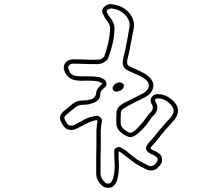

<svg xmlns="http://www.w3.org/2000/svg" viewBox="-20 -844 1040 926"><path d="M501 62Q482 62 470 49Q444 25 444 -7V-87L445 -145V-215Q446 -223 446.5 -231.5Q447 -240 448 -247Q449 -251 449.5 -254.5Q450 -258 450 -262Q447 -265 445 -265L437 -263Q430 -261 423 -259Q416 -257 410 -254Q400 -250 390.5 -245Q381 -240 372 -235Q366 -232 360 -229Q354 -226 348 -223Q332 -215 315 -218Q298 -221 288 -234Q278 -247 272 -262Q264 -286 283 -304Q293 -312 303.5 -321Q314 -330 324 -338L330 -343Q349 -358 372 -359Q374 -359 377 -359Q380 -359 383 -360Q388 -360 393.5 -360Q399 -360 404 -361Q430 -367 436 -375.5Q442 -384 443 -391Q444 -408 453.5 -419.5Q463 -431 473 -440Q473 -440 472.5 -441.5Q472 -443 471 -443L468 -445Q464 -447 459.5 -449Q455 -451 450 -452Q429 -455 405 -455H384Q380 -455 375 -454.5Q370 -454 365 -455Q305 -455 289 -507Q284 -526 295 -541Q309 -558 334 -558Q347 -558 359.5 -557.5Q372 -557 385 -557Q398 -556 410 -556Q422 -556 434 -556Q448 -555 465 -558Q467 -559 470 -561Q473 -563 476 -565Q478 -567 479.5 -568Q481 -569 482 -570Q508 -641 511 -700Q513 -724 496 -744Q490 -751 485.5 -759Q481 -767 477 -776Q466 -796 485 -813Q503 -828 524 -823Q560 -817 580 -802.5Q600 -788 609 -774Q631 -742 625 -707Q620 -682 615 -656Q610 -630 605 -604Q604 -599 603 -593Q602 -587 600 -581Q599 -577 598 -571.5Q597 -566 595 -561Q594 -557 593.5 -552Q593 -547 593 -542Q593 -530 605 -524Q613 -520 620.5 -516.5Q628 -513 636 -510Q641 -507 646.5 -504.5Q652 -502 657 -500Q672 -493 683 -485.5Q694 -478 702 -470Q733 -438 710 -401Q701 -387 684 -378Q671 -371 658 -364Q645 -357 631 -351Q624 -347 617.5 -344Q611 -341 605 -337Q590 -330 578 -322Q573 -319 568.5 -314.5Q564 -310 563 -303Q562 -290 562 -277Q562 -264 562 -249Q562 -233 580 -219Q601 -203 610 -203.5Q619 -204 638 -221Q654 -237 669 -255Q672 -259 675.5 -263.5Q679 -268 682 -272Q687 -280 692.5 -287Q698 -294 705 -301Q726 -322 711 -343Q709 -346 708.5 -349.5Q708 -353 707 -355V-358Q705 -368 713 -377Q721 -388 736 -390Q742 -390 750 -389.5Q758 -389 766 -387Q790 -380 813 -360Q860 -316 821 -266Q817 -262 813.5 -258Q810 -254 807 -250Q800 -243 797 -239Q788 -229 779.5 -219.5Q771 -210 762 -199Q759 -195 755.5 -191Q752 -187 749 -182Q742 -174 735.5 -165.5Q729 -157 721 -149Q704 -132 706 -129Q706 -128 709.5 -124.5Q713 -121 726 -116Q732 -114 736.5 -111Q741 -108 745 -105Q757 -97 760.5 -82.5Q764 -68 758 -56Q753 -47 742 -36Q731 -25 716.5 -22.5Q702 -20 688 -26Q672 -34 658 -41Q644 -48 631 -57Q621 -64 611.5 -71.5Q602 -79 593 -86Q588 -90 582.5 -94Q577 -98 572 -102Q568 -105 564.5 -107.5Q561 -110 557 -112L553 -114H552V-102Q552 -92 552 -80.5Q552 -69 553 -58Q556 -22 546 20Q545 26 542 32Q539 38 536 43Q526 59 508 62ZM465 -106V-7Q465 16 485 34Q492 43 505 41Q507 41 511 39Q515 37 517 33Q523 24 526 15Q535 -22 533 -56Q532 -68 531.5 -79.5Q531 -91 531 -102V-117Q531 -126 541 -131Q546 -134 552 -135Q558 -136 563 -133L567 -130Q572 -127 576.5 -124.5Q581 -122 585 -119Q590 -115 595.5 -111Q601 -107 606 -102Q615 -95 624 -88Q633 -81 642 -74Q654 -67 667.5 -60Q681 -53 697 -45Q712 -38 727 -51Q735 -59 739 -67Q742 -72 740 -78Q738 -84 733 -88Q729 -90 726 -93Q723 -96 719 -97Q689 -108 685 -124Q683 -135 689.5 -144.5Q696 -154 705 -164Q713 -172 719 -179.5Q725 -187 732 -195Q736 -200 739 -204.5Q742 -209 746 -213Q755 -223 763.5 -233Q772 -243 781 -253Q783 -256 786 -259Q789 -262 791 -264Q795 -268 798 -271.5Q801 -275 804 -279Q833 -313 799 -344Q782 -361 760 -367Q754 -369 748 -369Q742 -369 737 -369Q728 -367 728 -361V-357Q728 -356 728.5 -355.5Q729 -355 729 -354Q753 -319 720 -286Q714 -281 709 -274Q704 -267 699 -260Q692 -249 685 -241Q678 -232 669.5 -223Q661 -214 652 -206Q628 -184 611 -183Q594 -182 567 -202Q541 -223 541 -249Q541 -264 541 -277.5Q541 -291 542 -304Q543 -324 566 -340Q573 -345 580.5 -348.5Q588 -352 595 -356Q602 -359 608.5 -362.5Q615 -366 622 -369Q635 -376 648 -382.5Q661 -389 674 -396Q685 -403 692 -413Q706 -434 687 -456Q673 -470 648 -481L627 -490Q619 -494 611 -497.5Q603 -501 595 -505Q571 -518 572 -542Q572 -554 575 -566Q576 -571 577.5 -576Q579 -581 580 -586Q581 -592 582.5 -597.5Q584 -603 585 -608Q590 -634 595 -659.5Q600 -685 604 -711Q609 -739 592 -762Q585 -773 568 -785.5Q551 -798 521 -803Q508 -804 499 -797Q492 -791 496 -784Q502 -770 512 -758Q534 -732 532 -699Q531 -667 523 -633Q515 -599 501 -562Q500 -561 498.5 -558Q497 -555 494 -553Q493 -552 492 -551Q491 -550 489 -549Q485 -546 480.5 -543Q476 -540 470 -538Q452 -533 434 -535Q422 -535 409.5 -535Q397 -535 385 -536Q372 -536 359.5 -536.5Q347 -537 334 -537H333Q320 -537 312 -528Q307 -520 310 -513Q315 -493 327.5 -484.5Q340 -476 365 -476H406Q429 -476 453 -473Q460 -472 466 -469Q472 -466 477 -464L480 -462Q491 -457 493 -443Q495 -432 488 -425Q478 -417 471 -409Q464 -401 464 -390Q463 -371 452 -361Q441 -351 428 -347Q415 -343 408 -341Q402 -340 396 -339.5Q390 -339 384 -339Q380 -338 373 -338Q357 -337 344 -327L337 -321Q327 -313 317 -305Q307 -297 297 -288Q287 -280 292 -269Q294 -264 297 -258Q300 -252 304 -247Q309 -240 319 -238.5Q329 -237 338 -241Q344 -245 350 -248Q356 -251 362 -254Q372 -259 381.5 -264.5Q391 -270 401 -274Q415 -280 432 -283L440 -285Q447 -287 453.5 -284.5Q460 -282 464 -278Q472 -270 472 -262L469 -244L466 -214V-106ZM540 -402Q533 -402 527 -408Q521 -416 524 -424Q532 -444 556 -447Q561 -447 564 -445.5Q567 -444 570 -442Q570 -442 572 -440L577 -437V-431Q578 -420 568 -412Q558 -404 541 -402Z"/></svg>

Font: Shizuru
Style: Regular
Weight: 400
Version: Version 1.000